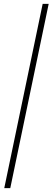

<svg xmlns="http://www.w3.org/2000/svg" viewBox="-20 -760 273 990"><path d="M2 210 200 -740H231L33 210Z"/></svg>

Font: Georama Condensed ExtraLight
Style: Regular
Weight: 200
Width: 3
Designer: Jean-Baptiste Levee
Foundry: Production Type
Version: Version 1.000